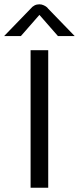

<svg xmlns="http://www.w3.org/2000/svg" viewBox="-32 -887 373 907"><path d="M154.2 -816.7 66.7 -716.7H-12.5L112.5 -845.8Q129.2 -866.7 154.2 -866.7Q165 -866.7 175.4 -861.7Q185.8 -856.7 190.8 -851.7L195.8 -845.8L320.8 -716.7H241.7ZM195.8 0H112.5V-650H195.8Z"/></svg>

Font: BoonBaan
Style: Regular
Weight: 400
Designer: Sungsit Sawaiwan
Foundry: FontUni
Version: Version 2.0